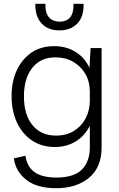

<svg xmlns="http://www.w3.org/2000/svg" viewBox="-20 -810 625 1011"><path d="M276 181Q174 181 118 136.5Q62 92 53 24L114 10Q120 54 143 79.5Q166 105 200.5 115Q235 125 275 125Q371 125 412 82Q453 39 453 -33V-148Q427 -95 379 -65.5Q331 -36 269 -36Q199 -36 147.5 -71Q96 -106 68.5 -166.5Q41 -227 41 -304Q41 -380 68 -439Q95 -498 145 -532.5Q195 -567 265 -567Q330 -567 379 -536Q428 -505 451 -452L457 -557H515V-33Q515 71 449 126Q383 181 276 181ZM275 -96Q329 -96 369 -120.5Q409 -145 431 -187Q453 -229 453 -281V-328Q453 -380 429.5 -420.5Q406 -461 365.5 -484.5Q325 -508 272 -508Q193 -508 149.5 -452Q106 -396 106 -303Q106 -206 151 -151Q196 -96 275 -96ZM293 -650Q234 -650 199.5 -686Q165 -722 166 -790H219Q218 -740 238.5 -718Q259 -696 293 -696Q370 -696 367 -790H420Q422 -722 387 -686Q352 -650 293 -650Z"/></svg>

Font: BDO Grotesk Light
Style: Regular
Weight: 300
Designer: Deni Anggara
Foundry: Lokal Container
Version: Version 2.000